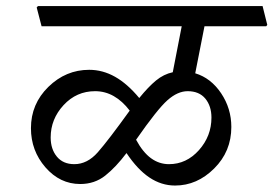

<svg xmlns="http://www.w3.org/2000/svg" viewBox="-20 -669 880 618"><path d="M638.2 -584.5 608.4 -433.1Q658.7 -418 691.7 -368.9Q724.6 -319.8 724.6 -260.3Q724.6 -181.6 669.4 -126.7Q614.3 -71.8 543.5 -71.8Q499.5 -71.8 460.9 -97.7Q422.4 -123.5 387.2 -176.3Q353 -130.9 318.8 -103.8Q284.7 -76.7 238.3 -76.7Q172.9 -76.7 126.2 -130.4Q79.6 -184.1 79.6 -256.3Q79.6 -334.5 135.7 -389.4Q191.9 -444.3 267.1 -444.3Q310.5 -444.3 350.3 -421.9Q390.1 -399.4 428.2 -353.5Q457.5 -389.6 482.2 -409.9Q506.8 -430.2 536.1 -436.5L564.9 -584.5H113.8L98.1 -645L102.1 -649.4H825.2L840.3 -588.9L836.9 -584.5ZM660.6 -290.5Q660.6 -327.6 640.9 -351.6Q621.1 -375.5 584 -375.5Q551.8 -375.5 519 -346.4Q486.3 -317.4 418 -219.2Q439.9 -178.7 466.1 -159.7Q492.2 -140.6 523.9 -140.6Q580.1 -140.6 620.4 -185.8Q660.6 -231 660.6 -290.5ZM397.5 -313Q374 -343.8 346.2 -359.6Q318.4 -375.5 286.1 -375.5Q226.1 -375.5 184.6 -330.6Q143.1 -285.6 143.1 -226.6Q143.1 -189 163.1 -164.8Q183.1 -140.6 219.2 -140.6Q261.2 -140.6 294.9 -179Q328.6 -217.3 397.5 -313Z"/></svg>

Font: Sitara
Style: Italic
Weight: 400
Italic angle: -11°
Designer: Neelakash Kshetrimayum
Foundry: Neelakash Kshetrimayum
Version: Version 1.000;PS Version 1.000;PS 1.0;hotconv 1.;hotconv 1.0